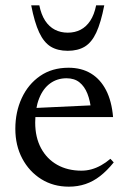

<svg xmlns="http://www.w3.org/2000/svg" viewBox="-20 -690 480 720"><path d="M237 -436Q285.5 -436 321 -414.5Q356.5 -393 377.8 -351.8Q399 -310.5 404 -251H98L99 -284.5L356 -296.5L322 -275.5Q318.5 -311.5 307.8 -338.8Q297 -366 278 -381.2Q259 -396.5 229.5 -396.5Q194.5 -396.5 168 -377.2Q141.5 -358 126.8 -321Q112 -284 112 -230.5Q112 -175 133.8 -134.5Q155.5 -94 194.5 -72Q233.5 -50 285.5 -50Q304.5 -50 322.8 -55Q341 -60 359 -70Q377 -80 394 -94.5L406.5 -81Q381.5 -50 355.5 -29.8Q329.5 -9.5 300.5 0.2Q271.5 10 238 10Q180 10 134.8 -18.2Q89.5 -46.5 63.5 -95.5Q37.5 -144.5 37.5 -207Q37.5 -270 61.5 -322Q85.5 -374 130.2 -405Q175 -436 237 -436ZM234 -567.5Q261 -567.5 282.2 -578.5Q303.5 -589.5 318.5 -612.2Q333.5 -635 340.5 -670H371Q358.5 -605.5 341.2 -568.2Q324 -531 298 -515.2Q272 -499.5 234 -499.5Q196 -499.5 170.2 -515.2Q144.5 -531 127 -568.2Q109.5 -605.5 97 -670H127.5Q134.5 -635 149.5 -612.2Q164.5 -589.5 186 -578.5Q207.5 -567.5 234 -567.5Z"/></svg>

Font: Newsreader Text
Style: Regular
Weight: 400
Designer: Hugues Gentile
Foundry: Production Type
Version: Version 1.001